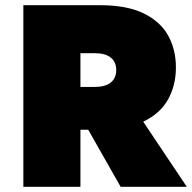

<svg xmlns="http://www.w3.org/2000/svg" viewBox="-20 -720 740 740"><path d="M70 -700H365Q468 -700 532.5 -669Q597 -638 627.5 -584Q658 -530 658 -460Q658 -391 627.5 -336.5Q597 -282 532 -251L700 0H445L320 -220H290V0H70ZM345 -515H290V-385H345Q386 -385 407 -402Q428 -419 428 -450Q428 -481 407 -498Q386 -515 345 -515Z"/></svg>

Font: Jost* Black
Style: Regular
Weight: 900
Version: Version 3.7